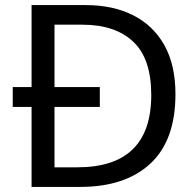

<svg xmlns="http://www.w3.org/2000/svg" viewBox="-20 -734 770 754"><path d="M317 -714Q424 -714 503 -674Q582 -634 625.5 -556.5Q669 -479 669 -364Q669 -183 570.5 -91.5Q472 0 295 0H104V-314H30V-392H104V-714ZM304 -637H194V-392H372V-314H194V-77H284Q574 -77 574 -361Q574 -504 503 -570.5Q432 -637 304 -637Z"/></svg>

Font: Noto Sans Hanifi Rohingya
Style: Regular
Weight: 400
Designer: Monotype Design Team and DaltonMaag
Foundry: Google LLC
Version: Version 2.101